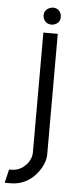

<svg xmlns="http://www.w3.org/2000/svg" viewBox="-97 -657 342 869"><g transform="rotate(5 73.5 -222.5)"><path d="M74.2 -510.7H139.6V36.1Q139.6 81.1 101.6 127Q55.7 180.7 -11.7 181.6H-41L-26.4 120.1H-10.7Q34.2 117.2 61.5 76.2Q74.2 54.7 74.2 36.1ZM68.4 -587.9Q68.4 -614.3 93.8 -624Q101.6 -627 108.4 -627Q133.8 -627 143.6 -603.5Q146.5 -595.7 146.5 -587.9Q146.5 -561.5 122.1 -552.7Q115.2 -549.8 108.4 -549.8Q81.1 -549.8 71.3 -574.2Q68.4 -581.1 68.4 -587.9Z"/></g></svg>

Font: Post No Bills Colombo
Style: Medium
Weight: 600
Designer: Kosala Senevirathne, Siva Puranthara, Lasantha Premarathna, Tharique Azeez
Foundry: Mooniak
Version: Version 1.220 ; ttfautohint (v1.5)